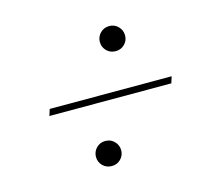

<svg xmlns="http://www.w3.org/2000/svg" viewBox="-72 -569 719 625"><g transform="rotate(-15 287.5 -257.0)"><path d="M342 -477.5Q360 -477.5 372.2 -465Q384.5 -452.5 384.5 -435Q384.5 -417.5 372.2 -405.2Q360 -393 342 -393Q324 -393 311.8 -405.2Q299.5 -417.5 299.5 -435Q299.5 -452.5 311.8 -465Q324 -477.5 342 -477.5ZM85.5 -267H496.5L489.5 -245H78.5ZM233 -119.5Q251 -119.5 263.2 -107Q275.5 -94.5 275.5 -77Q275.5 -59.5 263.2 -47.2Q251 -35 233 -35Q215 -35 202.8 -47.2Q190.5 -59.5 190.5 -77Q190.5 -94.5 202.8 -107Q215 -119.5 233 -119.5Z"/></g></svg>

Font: Newsreader Display ExtraLight
Style: Italic
Weight: 275
Italic angle: -17°
Designer: Hugues Gentile
Foundry: Production Type
Version: Version 1.002